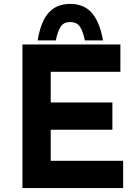

<svg xmlns="http://www.w3.org/2000/svg" viewBox="-20 -964 706 984"><path d="M597 -736V-596H240V-439H556V-299H240V-140H611V0H95V-736ZM508 -757H415Q405 -805 389 -828Q373 -851 340 -851Q307 -851 291.5 -828Q276 -805 266 -757H173Q189 -854 229.5 -899Q270 -944 340 -944Q410 -944 450.5 -898Q491 -852 508 -757Z"/></svg>

Font: Josefin Sans
Style: Bold
Weight: 700
Designer: Santiago Orozco
Foundry: Typemade
Version: Version 2.000